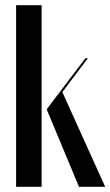

<svg xmlns="http://www.w3.org/2000/svg" viewBox="-20 -719 425 739"><path d="M140.2 -699H42V0H140.2ZM318.2 -495H308.8L161 -300.2V-295L284 0H384.8L220 -364.5Z"/></svg>

Font: Moniqa Black
Style: Regular
Weight: 900
Designer: Rajesh Rajput
Foundry: Rajesh Rajput
Version: Version 1.000